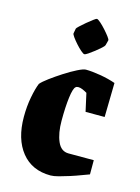

<svg xmlns="http://www.w3.org/2000/svg" viewBox="-110 -762 608 836"><g transform="rotate(15 194.0 -343.5)"><path d="M202 12Q118 12 71 -46.5Q24 -105 24 -205Q24 -252 32 -294Q40 -336 50 -360Q60 -372 85 -390.5Q110 -409 139.5 -428Q169 -447 195 -460Q221 -473 232 -473Q259 -473 297.5 -466.5Q336 -460 367 -449L364 -295H278L260 -376Q250 -382 239.5 -386.5Q229 -391 220 -391Q212 -391 208 -387Q198 -379 192.5 -336Q187 -293 187 -231Q187 -175 203 -138Q219 -101 253 -101H367V-37Q355 -33 333 -24.5Q311 -16 286 -8Q261 0 238.5 6Q216 12 202 12ZM143 -634Q143 -636 154 -646.5Q165 -657 179.5 -669Q194 -681 206 -690Q218 -699 221 -699Q226 -699 238 -688.5Q250 -678 263 -663.5Q276 -649 285 -637Q294 -625 293 -621L287 -598Q286 -594 275 -584Q264 -574 250 -563Q236 -552 224 -544Q212 -536 208 -536Q203 -536 191.5 -546Q180 -556 167.5 -570Q155 -584 146.5 -596Q138 -608 139 -612Z"/></g></svg>

Font: Grenze Gotisch Black
Style: Regular
Weight: 900
Designer: Renata Polastri
Foundry: Omnibus-Type
Version: Version 1.001